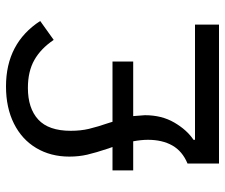

<svg xmlns="http://www.w3.org/2000/svg" viewBox="-75 -675 750 640"><g transform="rotate(-90 300.0 -355.0)"><path d="M75 0V-105Q116 -122 135 -155.5Q154 -189 154 -237Q154 -259 149 -286H52V-355H130Q129 -359 127.5 -362Q126 -365 125 -369Q111 -411 104.5 -439Q98 -467 98 -499Q98 -561 126.5 -609Q155 -657 208 -683.5Q261 -710 332 -710Q476 -710 550 -596L487 -551Q458 -594 420 -615.5Q382 -637 327 -637Q259 -637 221.5 -602.5Q184 -568 184 -494Q184 -461 190.5 -433.5Q197 -406 211 -365L214 -355H415V-286H233L236 -247Q236 -191 211.5 -149Q187 -107 154 -85V-80H538V0Z"/></g></svg>

Font: iA Writer Quattro V
Style: Regular
Weight: 400
Designer: Mike Abbink, Paul van der Laan, Pieter van Rosmalen, Oliver Reichenstein
Foundry: Information Architects Inc.
Version: Version 2.000